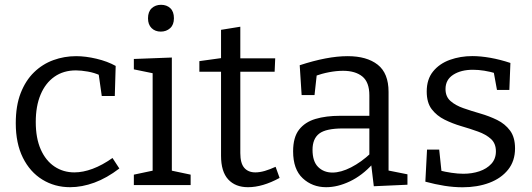

<svg xmlns="http://www.w3.org/2000/svg" viewBox="-20 -771 2215 800"><path d="M272 9Q208 9 156.5 -22.7Q105 -54.3 75.3 -114Q45.7 -173.7 45.7 -257.7Q45.7 -330.7 66.2 -383.2Q86.7 -435.7 121.8 -469.8Q157 -504 202.3 -520.5Q247.7 -537 297 -537Q336.7 -537 382.3 -526.2Q428 -515.3 462 -496.3L458.3 -371H404L390.7 -465L398.7 -456.3Q374 -468 345.8 -472.8Q317.7 -477.7 296.3 -477.7Q244.3 -477.7 206.8 -451.3Q169.3 -425 149.2 -377Q129 -329 129 -262.7Q129 -195.3 149.8 -148.3Q170.7 -101.3 207.2 -77Q243.7 -52.7 290 -52.7Q325.7 -52.7 366 -67.7Q406.3 -82.7 448.7 -112.7L477.3 -69Q425 -29 373.2 -10Q321.3 9 272 9Z M696 -51.3 687.3 -61.7 774.3 -43.3V0H537.7V-43.3L624.7 -61.7L616 -51.3V-473L624 -464.3L537.7 -482V-525.3L696 -531.3ZM650 -639.3Q626.3 -639.3 611.5 -654Q596.7 -668.7 596.7 -694.7Q596.7 -722.3 612.2 -736.7Q627.7 -751 651 -751Q674.7 -751 689.7 -736.8Q704.7 -722.7 704.7 -695Q704.7 -667.7 688.8 -653.5Q673 -639.3 650 -639.3Z M1013.3 9Q960.7 9 930.8 -23.5Q901 -56 901 -122V-484.7L913.7 -472H810.7V-516.3L914.7 -530.7L901 -515V-646.7L981.3 -659.7V-515L970.3 -528H1126.7L1124.3 -472H970.3L981.3 -484.7V-133Q981.3 -90.7 997.8 -71.7Q1014.3 -52.7 1044 -52.7Q1062 -52.7 1083.2 -58.8Q1104.3 -65 1128.3 -76L1145 -29.7Q1074.3 9 1013.3 9Z M1599 -45.2 1586 -63 1677.7 -44.7V-1.3L1537.5 5L1526 -91L1533 -88Q1489.3 -39.8 1438.1 -15.4Q1387 9 1339 9Q1281.3 9 1241.3 -28.3Q1201.3 -65.5 1201.3 -140.5Q1201.3 -198.7 1226 -230.6Q1250.8 -262.5 1294.6 -275.5Q1338.5 -288.5 1396.5 -288.5H1527.5L1519 -278.5V-373.8Q1519 -428.5 1489.8 -452.3Q1460.5 -476 1409.5 -476Q1382.5 -476 1352.4 -470.4Q1322.2 -464.8 1288.2 -452.8L1300.5 -466L1290.5 -374.8H1236.8L1228.8 -499.2Q1286.3 -518 1336 -527.5Q1385.7 -537 1428.5 -537Q1508.5 -537 1553.7 -501.5Q1599 -466 1599 -388ZM1282.2 -146.7Q1282.2 -98.2 1305.7 -75.1Q1329.2 -52 1365.2 -52Q1400.5 -52 1442.9 -73.7Q1485.3 -95.5 1524.8 -132.5L1519 -111V-245L1527.5 -235.8H1409Q1338.2 -235.8 1310.2 -214.4Q1282.2 -193 1282.2 -146.7Z M1836.3 -400Q1836.3 -368.3 1857.2 -350Q1878 -331.7 1911 -320.2Q1944 -308.7 1981.2 -298Q2018.3 -287.3 2051.3 -271.2Q2084.3 -255 2105.2 -227Q2126 -199 2126 -152.7Q2126 -100.3 2097.2 -64.2Q2068.3 -28 2018.8 -9.3Q1969.3 9.3 1907.7 9.3Q1870.7 9.3 1832 3.2Q1793.3 -3 1752.3 -14L1759.3 -147.7H1810L1820.3 -49.7L1811 -61Q1834.3 -55 1861.3 -51Q1888.3 -47 1910.7 -47Q1946.7 -47 1977.5 -57.3Q2008.3 -67.7 2027.3 -88.5Q2046.3 -109.3 2046.3 -140.3Q2046.3 -173.3 2025.5 -192.2Q2004.7 -211 1971.7 -222.8Q1938.7 -234.7 1902.2 -245.3Q1865.7 -256 1832.7 -272.3Q1799.7 -288.7 1778.8 -316Q1758 -343.3 1758 -389.7Q1758 -440.7 1784.5 -473.3Q1811 -506 1854.7 -521.7Q1898.3 -537.3 1948.3 -537.3Q1982 -537.3 2022.8 -530.2Q2063.7 -523 2106.7 -508.7L2102.3 -396.3H2050.7L2035.7 -478.7L2048.3 -464.7Q1996 -480.3 1950.3 -480.3Q1901 -480.3 1868.7 -459.7Q1836.3 -439 1836.3 -400Z"/></svg>

Font: Bitter Thin
Style: Regular
Weight: 100
Designer: Sol Matas, and Bitter project Authors
Foundry: Sol Matas
Version: Version 2.002